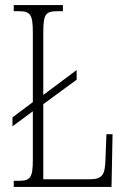

<svg xmlns="http://www.w3.org/2000/svg" viewBox="-20 -734 499 754"><path d="M34 0H418L422 -207H398L394 -104C392 -49 383 -30 332 -30H150V-325L281 -421V-459L150 -361V-606C150 -679 159 -690 207 -690H227V-714H34V-690H52C99 -690 109 -679 109 -605V-333L29 -273V-238L109 -297V-108C109 -35 99 -24 53 -24H34Z"/></svg>

Font: Noto Serif Georgian ExtraCondensed ExtraLight
Style: Regular
Weight: 200
Width: 2
Designer: Monotype Design Team, Akaki Razmadze
Foundry: Google LLC
Version: Version 2.003